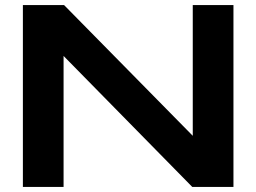

<svg xmlns="http://www.w3.org/2000/svg" viewBox="-20 -735 1008 755"><path d="M70 0V-715H232L738 -201V-715H898V0H736L230 -515V0Z"/></svg>

Font: Zen Dots
Style: Regular
Weight: 400
Designer: Yoshimichi Ohira
Foundry: A-1 Corp ZenFonts
Version: Version 1.000; ttfautohint (v1.8.3)